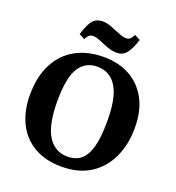

<svg xmlns="http://www.w3.org/2000/svg" viewBox="-164 -1062 1103 1205"><g transform="rotate(20 387.5 -459.0)"><path d="M383 14Q274 14 197.5 -31Q121 -76 82 -156.5Q43 -237 43 -343Q43 -464 87 -549.5Q131 -635 211 -679.5Q291 -724 399 -724Q499 -724 574 -682.5Q649 -641 691 -562.5Q733 -484 733 -372Q733 -261 692.5 -173.5Q652 -86 574 -36Q496 14 383 14ZM397 -58Q450 -58 485 -86.5Q520 -115 538 -179Q556 -243 556 -352Q556 -509 511 -581Q466 -653 382 -653Q302 -653 260 -587Q218 -521 218 -363Q218 -207 264.5 -132.5Q311 -58 397 -58ZM465 -776Q442 -776 420 -782Q398 -788 370 -800Q340 -813 322 -819Q304 -825 290 -825Q277 -825 266 -817.5Q255 -810 244 -787L206 -807Q228 -879 252 -905.5Q276 -932 316 -932Q338 -932 359.5 -925Q381 -918 408 -906Q437 -894 455 -888Q473 -882 489 -882Q503 -882 513 -890Q523 -898 535 -921L573 -901Q549 -829 525 -802.5Q501 -776 465 -776Z"/></g></svg>

Font: Literata 36pt
Style: Bold
Weight: 700
Designer: Latin by Veronika Burian and Jose Scaglione. Greek by Irene Vlachou. Cyrillic by Vera Evstafieva.
Foundry: TypeTogether
Version: Version 3.002